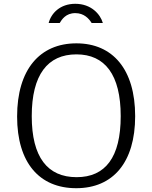

<svg xmlns="http://www.w3.org/2000/svg" viewBox="-20 -980 802 1010"><path d="M521 -859C508 -905 460 -960 376 -960C296 -960 249 -910 236 -859H294C305 -877 326 -911 376 -911C422 -911 448 -882 462 -859ZM381 10C574 10 691 -125 691 -369C691 -615 573 -752 382 -752C189 -752 70 -614 70 -367C70 -124 187 10 381 10ZM383 -48C230 -48 147 -153 147 -369C147 -586 230 -694 382 -694C532 -694 615 -587 615 -369C615 -152 534 -48 383 -48Z"/></svg>

Font: 18Franklin Light
Style: Regular
Weight: 300
Designer: Pablo Impallari, Rodrigo Fuenzalida (Modified by Dan O. Williams)
Version: Version 0.025;PS 000.025;hotconv 1.0.88;makeotf.lib2.5.64775